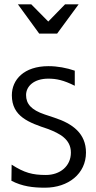

<svg xmlns="http://www.w3.org/2000/svg" viewBox="-20 -822 447 891"><path d="M245 -666 345 -802H282L204 -722L125 -802H63L162 -666ZM33 17C84 43 132 49 189 49C297 49 379 -16 379 -114C379 -202 318 -248 232 -276L187 -291C125 -312 101 -340 101 -381C101 -422 138 -457 204 -457C242 -457 275 -450 327 -424V-494C289 -507 247 -515 205 -515C91 -515 35 -452 35 -380C35 -281 114 -253 204 -223C255 -203 309 -177 309 -114C309 -51 259 -10 193 -10C131 -10 93 -20 34 -58Z"/></svg>

Font: LINE Seed JP_OTF Regular
Style: Regular
Weight: 400
Designer: LY Corporation & Fontrix & Fontworks
Version: Version 1.002